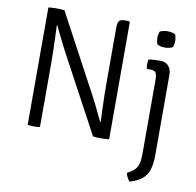

<svg xmlns="http://www.w3.org/2000/svg" viewBox="-95 -783 1124 1100"><g transform="rotate(10 467.5 -233.5)"><path d="M98.5 -683Q108.5 -684.5 121.5 -685.2Q134.5 -686 144.5 -686Q156 -686 169.2 -685.2Q182.5 -684.5 192 -683L171 -591L164 -590.5Q165 -560 166.5 -523.2Q168 -486.5 169 -448.2Q170 -410 170 -375V0Q160 1.5 151 2.2Q142 3 134 3Q126 3 117.2 2.2Q108.5 1.5 98.5 0ZM235 -453.5Q216 -489.5 199.5 -523.5Q183 -557.5 167 -591L130 -637L192 -683L435 -229.5Q454.5 -193 471.5 -157.2Q488.5 -121.5 504.5 -89L541.5 -51.5L478.5 0ZM572.5 -681V0Q563 1.5 551.8 2.2Q540.5 3 526 3Q512 3 500.2 2.2Q488.5 1.5 478.5 0L500.5 -89H507.5Q506 -125.5 504.5 -165Q503 -204.5 502.2 -243.5Q501.5 -282.5 501.5 -317V-636.5Q501.5 -661.5 508.8 -673.8Q516 -686 541 -686H566.5ZM848.5 43.5Q848.5 96 837.2 130Q826 164 800 185Q774 206 729.5 219Q722 211 716 199.5Q710 188 706 172.5Q734 157.5 748.8 142.8Q763.5 128 769.2 106Q775 84 775 48.5V-386Q775 -413.5 766 -424Q757 -434.5 733.5 -434.5H715Q712 -449 712 -462Q712 -469 712.8 -475.2Q713.5 -481.5 715 -489.5Q732.5 -492 749.5 -492.8Q766.5 -493.5 776 -493.5H785Q814.5 -493.5 831.5 -474.5Q848.5 -455.5 848.5 -422ZM743.5 -620Q743.5 -629.5 745.5 -640.2Q747.5 -651 751 -657.5Q758 -662 771 -664.8Q784 -667.5 795.5 -667.5Q806 -667.5 820 -664.8Q834 -662 840 -657.5Q843.5 -651 845.5 -640.2Q847.5 -629.5 847.5 -620Q847.5 -611 845.5 -600.2Q843.5 -589.5 840 -583Q835 -578.5 820.5 -575.5Q806 -572.5 795.5 -572.5Q784 -572.5 771 -575.2Q758 -578 751 -583Q747.5 -589.5 745.5 -600.2Q743.5 -611 743.5 -620Z"/></g></svg>

Font: Signika Light Light
Style: Regular
Weight: 300
Version: Version 2.001